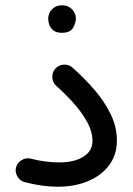

<svg xmlns="http://www.w3.org/2000/svg" viewBox="-20 -668 506 729"><path d="M40.5 -31.2Q44.9 -49.3 61.3 -59.6Q77.6 -69.8 95.7 -65.9Q123 -58.6 151.9 -54.9Q180.7 -51.3 204.1 -51.3Q262.2 -51.3 296.6 -73Q331.1 -94.7 331.1 -132.3Q331.1 -168.5 310.8 -205.1Q290.5 -241.7 259.3 -276.6Q228 -311.5 193.8 -341.8Q179.7 -354.5 178.7 -373.8Q177.7 -393.1 189.9 -407.2Q202.6 -421.4 221.9 -422.6Q241.2 -423.8 255.4 -411.1Q302.2 -369.6 340.3 -325Q378.4 -280.3 401.1 -232.7Q423.8 -185.1 423.8 -133.8Q423.8 -80.6 394.8 -41.3Q365.7 -2 314.9 19.5Q264.2 41 198.2 41Q142.1 41 75.2 23.9Q57.1 20 46.9 3.4Q36.6 -13.2 40.5 -31.2ZM163.1 -597.7Q163.1 -617.2 177.5 -632.6Q191.9 -647.9 214.8 -647.9Q231 -647.9 242.2 -641.4Q253.4 -634.8 259.8 -624.5Q268.1 -612.3 268.1 -597.2Q268.1 -581.1 257.3 -562.3Q246.6 -543.5 214.8 -543.5Q193.8 -543.5 182.6 -552.7Q171.4 -562 167 -574.2Q163.1 -584.5 163.1 -597.7Z"/></svg>

Font: Mikhak-DS2-FD Medium
Style: Regular
Weight: 500
Designer: Amin Abedi
Version: Version 3.4